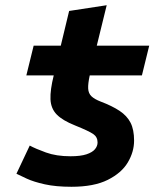

<svg xmlns="http://www.w3.org/2000/svg" viewBox="-20 -701 600 736"><path d="M254 15Q194 15 151.5 5.5Q109 -4 83 -16Q57 -28 43 -35L94 -143Q116 -131 156 -116.5Q196 -102 250 -102Q289 -102 311.5 -109.5Q334 -117 344 -129Q354 -141 354 -155Q354 -176 337 -187.5Q320 -199 268 -220Q220 -239 197.5 -262Q175 -285 173.5 -320.5Q172 -356 186 -412H81L109 -526H213L245 -659L389 -681L351 -526H552L524 -412H324Q317 -380 318 -361.5Q319 -343 330.5 -332Q342 -321 365 -312Q410 -295 438.5 -276Q467 -257 480.5 -230.5Q494 -204 494 -162Q494 -119 470 -78.5Q446 -38 393 -11.5Q340 15 254 15Z"/></svg>

Font: Ubuntu Sans Mono
Style: Bold Italic
Weight: 700
Italic angle: -13.5°
Monospace: yes
Designer: Dalton Maag Ltd
Foundry: Dalton Maag Ltd
Version: Version 1.006